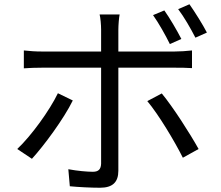

<svg xmlns="http://www.w3.org/2000/svg" viewBox="-20 -839 1040 902"><path d="M752 -790 699 -768C726 -730 758 -673 778 -632L832 -656C811 -697 777 -755 752 -790ZM870 -819 817 -796C845 -759 876 -705 898 -662L952 -686C933 -723 896 -782 870 -819ZM322 -367 252 -401C213 -320 127 -201 61 -139L130 -93C186 -154 280 -281 322 -367ZM740 -400 672 -364C725 -301 800 -176 839 -98L913 -139C873 -211 793 -336 740 -400ZM92 -602V-518C119 -520 147 -521 177 -521H455V-514C455 -466 455 -125 455 -70C454 -44 443 -32 416 -32C390 -32 344 -36 301 -44L308 36C348 40 408 43 450 43C510 43 536 16 536 -37C536 -108 536 -432 536 -514V-521H801C825 -521 855 -521 882 -519V-602C857 -599 824 -597 800 -597H536V-699C536 -721 539 -757 542 -771H448C452 -756 455 -722 455 -700V-597H177C145 -597 120 -599 92 -602Z"/></svg>

Font: Noto Sans CJK JP
Style: Regular
Weight: 400
Designer: Ryoko NISHIZUKA 西塚涼子 (kana, bopomofo & ideographs); Paul D. Hunt (Latin, Greek & Cyrillic); Sandoll Communications 산돌커뮤니
Foundry: Adobe
Version: Version 2.004;hotconv 1.0.118;makeotfexe 2.5.65603